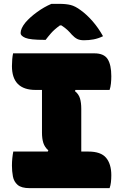

<svg xmlns="http://www.w3.org/2000/svg" viewBox="-20 -977 640 997"><path d="M549 0H134Q91 0 71.5 -17Q52 -34 47 -61Q42 -88 42 -117Q42 -137 44 -156Q46 -175 49 -190H228L231 -196Q212 -213 205 -235Q198 -257 198 -288V-510H165Q42 -510 42 -634Q42 -651 43.5 -669Q45 -687 48 -700H470Q520 -700 539 -670Q558 -640 558 -581Q558 -562 556 -543Q554 -524 549 -510H372L369 -504Q389 -488 395.5 -465.5Q402 -443 402 -412V-190H439Q504 -190 531 -157.5Q558 -125 558 -67Q558 -48 556 -30.5Q554 -13 549 0ZM247 -957H288Q323 -957 347 -951Q371 -945 399 -924Q431 -901 461 -866.5Q491 -832 515 -789Q490 -777 466 -772.5Q442 -768 416 -768Q394 -768 380.5 -775Q367 -782 353 -797Q343 -809 331 -820.5Q319 -832 299 -845H291Q262 -824 245 -804.5Q228 -785 217 -770H211Q136 -770 111.5 -780.5Q87 -791 87 -805Q87 -829 112 -860Q135 -887 172 -914Q209 -941 247 -957Z"/></svg>

Font: Recursive Mn Csl St Blk
Style: Regular
Weight: 900
Monospace: yes
Version: Version 1.079;hotconv 1.0.112;makeotfexe 2.5.65598; ttfautoh